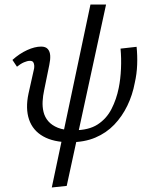

<svg xmlns="http://www.w3.org/2000/svg" viewBox="-20 -627 659 849"><path d="M289 2Q217 2 171 -24Q125 -50 108.5 -98.5Q92 -147 106 -213L129 -316Q132 -326 131.5 -336Q131 -346 127 -352Q123 -358 112 -358Q101 -358 86 -351.5Q71 -345 55 -332L35 -362Q66 -390 100 -405.5Q134 -421 162 -421Q182 -421 191.5 -410Q201 -399 202 -381Q203 -363 198 -340L175 -227Q170 -204 168.5 -179.5Q167 -155 172.5 -132Q178 -109 193.5 -91Q209 -73 236 -62Q263 -51 307 -51Q372 -51 411.5 -76.5Q451 -102 473 -145Q495 -188 505 -238Q513 -277 515 -323.5Q517 -370 513 -412L584 -420Q588 -382 586.5 -341Q585 -300 576 -261Q566 -207 543 -159.5Q520 -112 485 -75.5Q450 -39 401.5 -18.5Q353 2 289 2ZM209 202 380 -607H449L275 195Z"/></svg>

Font: Ysabeau Infant Medium
Style: Italic
Weight: 500
Italic angle: -12°
Designer: Christian Thalmann (Catharsis Fonts)
Version: Version 2.001;gftools[0.9.30]; featfreeze: ss01,ss02,lnum